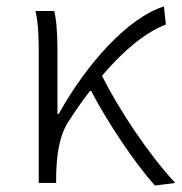

<svg xmlns="http://www.w3.org/2000/svg" viewBox="-20 -567 563 595"><path d="M523 0C438 -92 349 -227 296 -332C365 -414 434 -468 494 -491L488 -547C378 -513 249 -371 162 -214H158V-412C158 -458 155 -507 148 -533H90C100 -490 100 -438 100 -395V0H154V-26C156 -90 164 -149 194 -193C216 -227 238 -259 261 -288C313 -188 395 -65 460 8Z"/></svg>

Font: Noto Sans CJK JP Light
Style: Regular
Weight: 300
Designer: Ryoko NISHIZUKA (kana & ideographs); Paul D. Hunt (Latin, Greek & Cyrillic); Wenlong ZHANG (bopomofo); Sandoll Communica
Foundry: Adobe Systems Incorporated
Version: Version 1.004;PS 1.004;hotconv 1.0.82;makeotf.lib2.5.63406